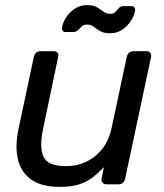

<svg xmlns="http://www.w3.org/2000/svg" viewBox="-20 -720 642 750"><path d="M214 10Q142 10 102 -18.5Q62 -47 50 -97.5Q38 -148 52 -215L112 -497Q117 -520 140 -520H190Q200 -520 205 -513.5Q210 -507 207 -497L149 -220Q133 -146 149.5 -108.5Q166 -71 238 -71Q303 -71 352 -110.5Q401 -150 416 -220L475 -497Q480 -520 503 -520H552Q562 -520 567 -513.5Q572 -507 570 -497L469 -23Q464 0 442 0H396Q386 0 380.5 -6.5Q375 -13 377 -23L386 -67Q364 -44 341 -26.5Q318 -9 288 0.5Q258 10 214 10ZM410 -590Q386 -590 371.5 -598.5Q357 -607 346 -615.5Q335 -624 320 -624Q307 -624 299.5 -617Q292 -610 285 -602.5Q278 -595 267 -595H235Q228 -595 224.5 -600Q221 -605 222 -611Q225 -631 238 -651.5Q251 -672 272 -686Q293 -700 320 -700Q345 -700 359 -691.5Q373 -683 384.5 -674.5Q396 -666 411 -666Q424 -666 431 -673.5Q438 -681 444.5 -688.5Q451 -696 462 -696H494Q502 -696 505 -691Q508 -686 508 -679Q505 -660 491.5 -639Q478 -618 457.5 -604Q437 -590 410 -590Z"/></svg>

Font: Lubike
Style: Italic
Weight: 400
Italic angle: -12°
Foundry: Honoka55
Version: Version 1.000;July 22, 2022;FontCreator 14.0.0.2862 64-bit